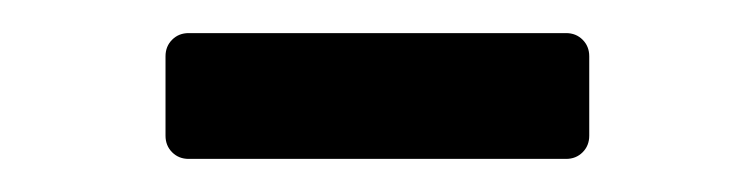

<svg xmlns="http://www.w3.org/2000/svg" viewBox="-20 -599 456 116"><path d="M80 -517V-565Q80 -571 84 -575Q88 -579 94 -579H322Q328 -579 332 -575Q336 -571 336 -565V-517Q336 -511 332 -507Q328 -503 322 -503H94Q88 -503 84 -507Q80 -511 80 -517Z"/></svg>

Font: Miriam Libre
Style: Regular
Weight: 400
Designer: Michal Sahar
Foundry: Hagilda
Version: Version 1.001